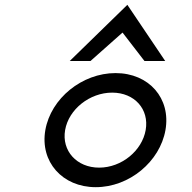

<svg xmlns="http://www.w3.org/2000/svg" viewBox="-20 -765 796 796"><path d="M355 -512 488 -630 579 -512H665L508 -745L269 -512ZM445 -381C538 -381 599 -312 584 -226C569 -140 484 -70 391 -70C298 -70 235 -140 250 -226C265 -312 352 -381 445 -381ZM377 11C516 11 643 -95 666 -226C689 -357 598 -462 459 -462C320 -462 191 -357 168 -226C145 -95 238 11 377 11Z"/></svg>

Font: Charger Monospace
Style: Regular
Weight: 400
Designer: Jasper
Foundry: Cannot Into Space Fonts
Version: Version 0.980